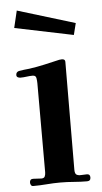

<svg xmlns="http://www.w3.org/2000/svg" viewBox="-55 -813 454 852"><g transform="rotate(-5 172.0 -387.0)"><path d="M314 -12Q314 4 298 4Q269 4 239 1.5Q209 -1 179 -1Q149 -1 118.5 1.5Q88 4 58 4Q51 4 48 -1.5Q45 -7 45 -12Q45 -28 60 -28Q70 -28 79 -27Q88 -26 97 -26Q109 -26 112.5 -34Q116 -42 116 -52V-449Q116 -459 114 -471.5Q112 -484 98 -484Q85 -484 71 -482Q57 -480 43 -480Q37 -480 31.5 -483Q26 -486 26 -493Q26 -506 39 -510Q50 -512 62.5 -513.5Q75 -515 86 -516Q121 -521 154.5 -528.5Q188 -536 222 -544Q225 -544 228 -544.5Q231 -545 233 -545Q248 -545 248 -533Q248 -413 247 -292.5Q246 -172 246 -52Q246 -34 254 -29.5Q262 -25 274.5 -26Q287 -27 300 -27Q314 -27 314 -12ZM309 -700 296 -648 35 -702 53 -778Z"/></g></svg>

Font: Kaisei Opti
Style: Bold
Weight: 700
Designer: Font-Kai, 金井和夫
Foundry: KAZUO KANAI
Version: Version 5.003